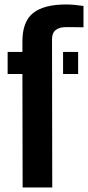

<svg xmlns="http://www.w3.org/2000/svg" viewBox="-20 -830 390 850"><path d="M13.8 -502.4V-600H79.2V-646.6Q79.2 -734.3 126.6 -772.3Q173.9 -810.2 273.4 -810.2Q290.5 -810.2 310.9 -808.3Q331.3 -806.4 349.6 -803.5V-709.2Q331.6 -709.5 312.5 -709.7Q293.3 -710 273.8 -710Q242.7 -710 226.5 -697.1Q210.3 -684.1 210.3 -656.6L211.3 0H80.2L79.2 -502.4ZM259.2 -502.4V-600H325.9V-502.4Z"/></svg>

Font: Big Shoulders Stencil Text SC Thin
Style: Regular
Weight: 100
Designer: Patric King
Foundry: XO Type Co
Version: Version 2.001